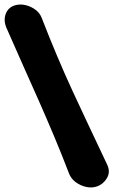

<svg xmlns="http://www.w3.org/2000/svg" viewBox="-61 -720 534 838"><path d="M358 95Q337 101 313.5 95.5Q290 90 270 75.5Q250 61 241 39Q208 -47 175 -125.5Q142 -204 108 -281Q74 -358 38.5 -437Q3 -516 -34 -601Q-47 -635 -34.5 -663Q-22 -691 9 -698Q30 -703 53 -697Q76 -691 94.5 -677Q113 -663 121 -642Q154 -557 187.5 -477.5Q221 -398 256.5 -321Q292 -244 329.5 -165Q367 -86 407 -1Q422 31 405 58.5Q388 86 358 95Z"/></svg>

Font: Winky Sans
Style: Bold Italic
Weight: 700
Italic angle: -8.97852°
Designer: Simon Atzbach
Foundry: typofactur
Version: Version 1.205